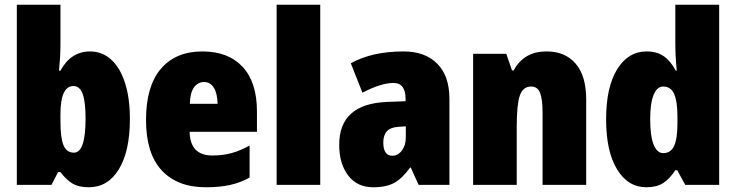

<svg xmlns="http://www.w3.org/2000/svg" viewBox="-20 -780 3105 810"><path d="M235 -589Q235 -544 229 -482H235Q279 -563 360 -563Q410 -563 448 -529.5Q486 -496 507 -431.5Q528 -367 528 -278Q528 -142 481.5 -66Q435 10 355 10Q313 10 287 -5Q261 -20 235 -54H225L197 0H51V-760H235ZM235 -298V-268Q235 -198 248 -167Q261 -136 292 -136Q341 -136 341 -280Q341 -349 329 -383Q317 -417 290 -417Q235 -417 235 -298Z M1064 -310V-224H780Q782 -124 876 -124Q920 -124 956.5 -134Q993 -144 1033 -166V-31Q996 -10 952 0Q908 10 848 10Q728 10 662 -61.5Q596 -133 596 -274Q596 -416 658.5 -489.5Q721 -563 834 -563Q943 -563 1003.5 -498Q1064 -433 1064 -310ZM781 -342H898Q897 -386 882 -410Q867 -434 841 -434Q815 -434 798.5 -411.5Q782 -389 781 -342Z M1147 0V-760H1331V0Z M1876 -363V0H1746L1713 -73H1710Q1678 -28 1644 -9Q1610 10 1554 10Q1487 10 1449 -39.5Q1411 -89 1411 -169Q1411 -342 1613 -350L1691 -353V-363Q1691 -430 1640 -430Q1588 -430 1509 -389L1460 -513Q1549 -563 1683 -563Q1773 -563 1824.5 -511.5Q1876 -460 1876 -363ZM1661 -245Q1628 -243 1612.5 -226.5Q1597 -210 1597 -179Q1597 -123 1635 -123Q1659 -123 1675.5 -145Q1692 -167 1692 -201V-247Z M2453 -360V0H2269V-304Q2269 -361 2258.5 -388Q2248 -415 2221 -415Q2186 -415 2173 -377Q2160 -339 2160 -247V0H1976V-553H2116L2140 -483H2147Q2169 -523 2203 -543Q2237 -563 2287 -563Q2364 -563 2408.5 -511.5Q2453 -460 2453 -360Z M2537 -277Q2537 -412 2583.5 -487.5Q2630 -563 2708 -563Q2751 -563 2780 -543Q2809 -523 2831 -482H2835Q2829 -542 2829 -601V-760H3014V0H2871L2837 -62H2829Q2805 -25 2777.5 -7.5Q2750 10 2707 10Q2629 10 2583 -66Q2537 -142 2537 -277ZM2838 -262V-286Q2838 -352 2824 -383.5Q2810 -415 2778 -415Q2752 -415 2737.5 -380Q2723 -345 2723 -277Q2723 -206 2737.5 -170Q2752 -134 2778 -134Q2810 -134 2824 -164.5Q2838 -195 2838 -262Z"/></svg>

Font: Noto Sans Display Black Narrow
Style: Regular
Weight: 900
Width: 4
Designer: Monotype Design team
Foundry: Monotype Imaging Inc.
Version: Version 1.000